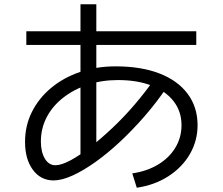

<svg xmlns="http://www.w3.org/2000/svg" viewBox="-20 -828 1040 897"><path d="M356 -86V-461V-808H430V-461V-86ZM103 -618V-682H897V-618ZM598 -18Q667 -28 719 -59.5Q771 -91 799.5 -138.5Q828 -186 828 -243Q828 -307 791.5 -354.5Q755 -402 688.5 -428Q622 -454 531 -454Q455 -454 389.5 -432Q324 -410 274.5 -371Q225 -332 198 -280Q171 -228 171 -167Q171 -118 189.5 -87Q208 -56 239 -56Q266 -56 308.5 -78.5Q351 -101 401.5 -140.5Q452 -180 506 -231Q560 -282 610 -340.5Q660 -399 701 -458L760 -421Q712 -350 655.5 -285Q599 -220 540.5 -165.5Q482 -111 425 -70.5Q368 -30 318 -7.5Q268 15 229 15Q169 14 133 -35.5Q97 -85 97 -165Q97 -241 129 -305Q161 -369 218.5 -417Q276 -465 353 -491.5Q430 -518 520 -518Q639 -518 724.5 -485Q810 -452 856.5 -390Q903 -328 903 -243Q903 -170 867 -108Q831 -46 766.5 -4.5Q702 37 619 49Z"/></svg>

Font: M PLUS 1 Thin
Style: Regular
Weight: 400
Version: Version 1.001